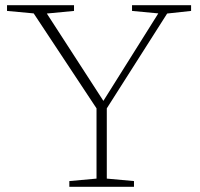

<svg xmlns="http://www.w3.org/2000/svg" viewBox="-20 -718 770 738"><path d="M109.5 -666.5 7 -676V-698H264.5V-676L160 -666L385 -318.5H370L588.5 -666.5L487.5 -676V-698H714.5V-676L622.5 -666L390.5 -301.5V-31.5L495 -22V0H246.5V-22L351 -31.5V-301.5Z"/></svg>

Font: Newsreader 9pt ExtraLight
Style: Regular
Weight: 250
Designer: Hugues Gentile
Foundry: Production Type
Version: Version 1.003